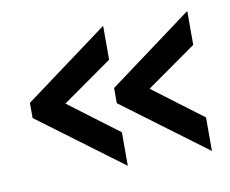

<svg xmlns="http://www.w3.org/2000/svg" viewBox="-49 -514 555 463"><g transform="rotate(-10 228.0 -282.5)"><path d="M23.4 -264.6V-301.8L229.5 -454.1V-371.1L107.4 -285.2L229.5 -193.4V-111.3ZM229.5 -264.6V-301.8L435.5 -454.1V-371.1L313.5 -285.2L435.5 -193.4V-111.3Z"/></g></svg>

Font: Post No Bills Colombo
Style: SemiBold
Weight: 700
Designer: Kosala Senevirathne, Siva Puranthara, Lasantha Premarathna, Tharique Azeez
Foundry: Mooniak
Version: Version 1.220 ; ttfautohint (v1.5)